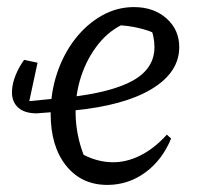

<svg xmlns="http://www.w3.org/2000/svg" viewBox="-20 -513 560 542"><path d="M283 9Q210 9 166.5 -45.5Q123 -100 123 -192Q123 -253 141.5 -307.5Q160 -362 192.5 -403.5Q225 -445 267.5 -469Q310 -493 358 -493Q414 -493 450 -461Q486 -429 486 -380Q486 -309 408.5 -262Q331 -215 187 -201L83 -193L37 -225L170 -238Q296 -252 356 -286Q416 -320 416 -380Q416 -395 413 -409.5Q410 -424 404 -436L428 -414Q374 -440 309 -442L335 -448Q290 -429 258 -389Q226 -349 209 -297.5Q192 -246 193.5 -188.5Q195 -131 216 -76Q255 -56 295.5 -55Q336 -54 376 -74Q416 -94 451 -133L463 -122Q438 -61 390 -26Q342 9 283 9ZM84 -193Q48 -193 30 -210.5Q12 -228 14 -258Q15 -278 24 -300.5Q33 -323 48 -344L86 -336L60 -215Z"/></svg>

Font: Piazzolla 24pt
Style: Italic
Weight: 400
Italic angle: -11.3°
Designer: Juan Pablo del Peral
Foundry: Huerta Tipografica
Version: Version 2.005